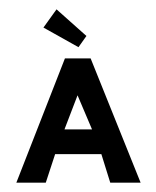

<svg xmlns="http://www.w3.org/2000/svg" viewBox="-20 -391 334 411"><path d="M101 -371 73 -332 148 -290 165 -314ZM174 -266H119L15 0H78L98 -61H197L216 0H281ZM177 -114H118L146 -187Z"/></svg>

Font: Hussar Tani
Style: Dwa
Weight: 700
Foundry: Cannot Into Space Fonts
Version: Version 0.92